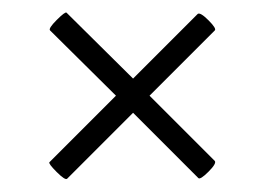

<svg xmlns="http://www.w3.org/2000/svg" viewBox="-20 -341 418 303"><path d="M293 -60 190 -163 86 -59Q83 -56 69.5 -69.5Q56 -83 58 -85L163 -190L59 -293Q56 -296 69.5 -309.5Q83 -323 85 -321L190 -217L292 -319Q296 -322 309 -309Q322 -296 319 -293L216 -190L319 -87Q322 -83 309 -70Q296 -57 293 -60Z"/></svg>

Font: Cormorant Infant Light
Style: Regular
Weight: 300
Designer: Christian Thalmann (Catharsis Fonts)
Version: Version 3.000